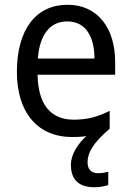

<svg xmlns="http://www.w3.org/2000/svg" viewBox="-20 -566 550 807"><path d="M348 116C348 76 371 35 441 -25V-100C391 -75 347 -63 290 -63C193 -63 140 -127 138 -252H464V-306C464 -447 391 -546 264 -546C132 -546 51 -443 51 -264C51 -94 137 10 284 10C305 10 325 9 343 6C309 37 278 81 278 127C278 187 309 221 377 221C401 221 418 217 435 212V156C426 158 411 162 393 162C365 162 348 147 348 116ZM263 -476C342 -476 377 -409 377 -320H139C147 -421 190 -476 263 -476Z"/></svg>

Font: Noto Sans Devanagari SemiCondensed
Style: Regular
Weight: 400
Width: 4
Designer: Jelle Bosma - Monotype Design Team
Foundry: Monotype Imaging Inc.
Version: Version 2.004